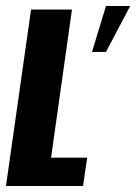

<svg xmlns="http://www.w3.org/2000/svg" viewBox="-22 -623 456 643"><path d="M-2 0 82 -591H219L149 -95H270L256 0ZM286 -449 333 -603H414L333 -449Z"/></svg>

Font: Alumni Sans ExtraBold
Style: Italic
Weight: 800
Italic angle: -8°
Designer: Robert E. Leuschke
Foundry: Robert E. Leuschke
Version: Version 1.016